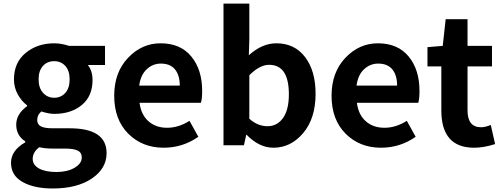

<svg xmlns="http://www.w3.org/2000/svg" viewBox="-20 -818 2825 1081"><path d="M276.4 243.2Q171.9 243.2 106.9 206.5Q42 169.9 42 98.6Q42 29.3 122.1 -16.6V-22.5Q71.3 -54.7 71.3 -116.2Q71.3 -175.8 132.8 -220.7V-224.6Q101.6 -248 80.1 -286.6Q58.6 -325.2 58.6 -371.1Q58.6 -465.8 124.5 -520Q190.4 -574.2 285.2 -574.2Q325.2 -574.2 369.1 -559.6H571.3V-452.1H474.6Q501 -418.9 501 -367.2Q501 -276.4 440.4 -226.6Q379.9 -176.8 285.2 -176.8Q255.9 -176.8 212.9 -190.4Q189.5 -171.9 189.5 -141.6Q189.5 -118.2 209.5 -106.9Q229.5 -95.7 277.3 -95.7H372.1Q580.1 -95.7 580.1 43.9Q580.1 130.9 497.1 187Q414.1 243.2 276.4 243.2ZM285.2 -473.6Q246.1 -473.6 221.7 -446.8Q197.3 -419.9 197.3 -371.1Q197.3 -323.2 222.2 -295.4Q247.1 -267.6 285.2 -267.6Q323.2 -267.6 347.7 -294.9Q372.1 -322.3 372.1 -371.1Q372.1 -419.9 347.7 -446.8Q323.2 -473.6 285.2 -473.6ZM440.4 69.3Q440.4 41 417.5 29.8Q394.5 18.6 346.7 18.6H279.3Q232.4 18.6 201.2 10.7Q164.1 39.1 164.1 76.2Q164.1 111.3 200.2 130.9Q236.3 150.4 297.9 150.4Q359.4 150.4 399.9 126.5Q440.4 102.5 440.4 69.3Z M901.4 13.7Q781.2 13.7 702.1 -65.4Q623 -144.5 623 -279.3Q623 -410.2 700.7 -492.2Q778.3 -574.2 883.8 -574.2Q996.1 -574.2 1057.1 -500Q1118.2 -425.8 1118.2 -305.7Q1118.2 -261.7 1111.3 -239.3H765.6Q774.4 -171.9 815.9 -135.3Q857.4 -98.6 920.9 -98.6Q985.4 -98.6 1046.9 -137.7L1096.7 -47.9Q1008.8 13.7 901.4 13.7ZM763.7 -335.9H992.2Q992.2 -394.5 965.3 -427.2Q938.5 -460 885.7 -460Q839.8 -460 805.7 -427.7Q771.5 -395.5 763.7 -335.9Z M1519.5 13.7Q1439.5 13.7 1369.1 -58.6H1366.2L1353.5 0H1238.3V-797.9H1383.8V-596.7L1380.9 -506.8Q1455.1 -574.2 1536.1 -574.2Q1638.7 -574.2 1697.8 -496.6Q1756.8 -418.9 1756.8 -290Q1756.8 -151.4 1687 -68.8Q1617.2 13.7 1519.5 13.7ZM1486.3 -107.4Q1540 -107.4 1573.2 -153.3Q1606.4 -199.2 1606.4 -287.1Q1606.4 -453.1 1495.1 -453.1Q1442.4 -453.1 1383.8 -394.5V-149.4Q1430.7 -107.4 1486.3 -107.4Z M2125 13.7Q2004.9 13.7 1925.8 -65.4Q1846.7 -144.5 1846.7 -279.3Q1846.7 -410.2 1924.3 -492.2Q2002 -574.2 2107.4 -574.2Q2219.7 -574.2 2280.8 -500Q2341.8 -425.8 2341.8 -305.7Q2341.8 -261.7 2335 -239.3H1989.3Q1998 -171.9 2039.6 -135.3Q2081.1 -98.6 2144.5 -98.6Q2209 -98.6 2270.5 -137.7L2320.3 -47.9Q2232.4 13.7 2125 13.7ZM1987.3 -335.9H2215.8Q2215.8 -394.5 2189 -427.2Q2162.1 -460 2109.4 -460Q2063.5 -460 2029.3 -427.7Q1995.1 -395.5 1987.3 -335.9Z M2649.4 13.7Q2464.8 13.7 2464.8 -196.3V-444.3H2386.7V-552.7L2472.7 -559.6L2489.3 -710H2612.3V-559.6H2750V-444.3H2612.3V-196.3Q2612.3 -101.6 2688.5 -101.6Q2710.9 -101.6 2743.2 -114.3L2767.6 -6.8Q2704.1 13.7 2649.4 13.7Z"/></svg>

Font: Gen Shin Gothic Bold
Style: Bold
Weight: 700
Designer: [Source Han Sans]
Ryoko NISHIZUKA  (kana & ideographs); Paul D. Hunt (Latin, Greek & Cyrillic); Wenlong ZHANG  (bopomofo
Version: Version 1.002.20150607